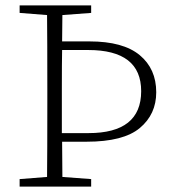

<svg xmlns="http://www.w3.org/2000/svg" viewBox="-20 -694 640 714"><path d="M308 -508H211Q210 -461 210 -365V-310V-199H309Q505 -199 505 -355Q505 -508 308 -508ZM302 -167H211Q211 -145 211.5 -101.5Q212 -58 212 -36L319 -28V0H53V-28L155 -36Q156 -127 156 -310V-364Q156 -547 155 -638L53 -646V-674H319V-646L212 -638L211 -540H313Q438 -540 499.5 -489Q561 -438 561 -351Q561 -269 500 -218Q439 -167 302 -167Z"/></svg>

Font: TypoPRO Source Serif Pro
Style: Regular
Weight: 300
Designer: Frank Grießhammer
Foundry: Adobe Systems Incorporated
Version: Version 1.017;PS (version unavailable);hotconv 1.0.79;makeot